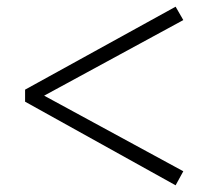

<svg xmlns="http://www.w3.org/2000/svg" viewBox="-20 -650 633 574"><path d="M55 -346 505 -96 528 -138 112 -364 528 -590 505 -630 55 -382Z"/></svg>

Font: Noto Serif HK SemiBold
Style: Regular
Weight: 600
Designer: Ryoko NISHIZUKA 西塚涼子 (kana & ideographs); Frank Grießhammer (Latin, Greek & Cyrillic); Wenlong ZHANG 张文龙 (bopomofo); San
Foundry: Adobe
Version: Version 2.001;hotconv 1.1.0;makeotfexe 2.6.0